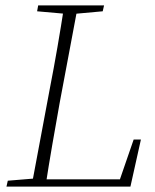

<svg xmlns="http://www.w3.org/2000/svg" viewBox="-20 -694 576 714"><path d="M4 0 9 -22 118 -31H131L126 0ZM97 0 165 -363Q180 -440 193.5 -518Q207 -596 219 -674H270L202 -312Q188 -234 174.5 -156Q161 -78 149 0ZM118 -652 122 -674H367L362 -652L252 -642H231ZM122 0 126 -27H449L418 -4L477 -175H504L465 0Z"/></svg>

Font: Source Serif 4 36pt Light
Style: Italic
Weight: 300
Italic angle: -12°
Designer: Frank Grießhammer
Foundry: Adobe Systems Incorporated
Version: Version 4.004;hotconv 1.0.116;makeotfexe 2.5.65601